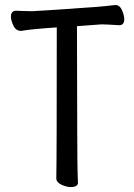

<svg xmlns="http://www.w3.org/2000/svg" viewBox="-20 -734 540 771"><path d="M263.2 17.1Q247.1 17.1 226.6 7.6Q206.1 -2 206.1 -18.1Q208 -106.9 208 -624Q106 -617.2 64.9 -609.9Q43.9 -609.9 33.9 -630.9Q23.9 -651.9 23.9 -667Q23.9 -690.9 44.9 -690.9Q51.8 -690.9 70.3 -689.9Q88.9 -689 108.9 -689Q123 -689 365.2 -706.1Q402.8 -709 442.9 -713.9Q460.9 -713.9 470 -692.9Q479 -671.9 479 -657.2Q479 -632.8 459 -632.8Q402.8 -636.2 388.2 -636.2L289.1 -628.9Q290 -74.2 291.5 -45.7Q293 -17.1 293 0Q293 17.1 263.2 17.1Z"/></svg>

Font: LXGW WenKai Mono GB Screen
Style: Regular
Weight: 400
Monospace: yes
Designer: LXGW / Fontworks Inc.
Foundry: LXGW / Fontworks Inc.
Version: Version 1.510;January 18,2025